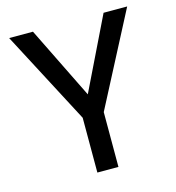

<svg xmlns="http://www.w3.org/2000/svg" viewBox="-105 -790 807 880"><g transform="rotate(-15 298.5 -350.0)"><path d="M249 0V-260L18 -700H131L313 -330H286L466 -700H578L349 -260V0Z"/></g></svg>

Font: DM Sans 16pt Medium
Style: Regular
Weight: 500
Version: Version 4.004;gftools[0.9.30]